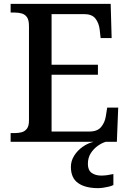

<svg xmlns="http://www.w3.org/2000/svg" viewBox="-20 -734 671 994"><path d="M35 0V-45H56Q76 -45 92.5 -49.5Q109 -54 119.5 -68Q130 -82 130 -110V-599Q130 -630 120 -644.5Q110 -659 93.5 -664Q77 -669 56 -669H35V-714H553L558 -537H501L496 -581Q492 -615 474 -638Q456 -661 415 -661H247V-399H487V-347H247V-53H442Q484 -53 503.5 -76.5Q523 -100 528 -133L535 -177H592L585 0ZM488 240Q421 240 384 213.5Q347 187 347 130Q347 99 364 72Q381 45 408 26Q435 7 465 0H528Q507 6 485.5 21.5Q464 37 449.5 60Q435 83 435 115Q435 147 454.5 161Q474 175 504 175Q518 175 533.5 173Q549 171 567 167V224Q557 229 542.5 232.5Q528 236 513.5 238Q499 240 488 240Z"/></svg>

Font: Noto Serif Gujarati Medium
Style: Regular
Weight: 500
Version: Version 2.102